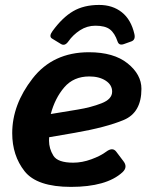

<svg xmlns="http://www.w3.org/2000/svg" viewBox="-20 -729 602 759"><path d="M511.2 -594.7Q516.6 -571.8 499.5 -565.4L469.7 -554.7Q450.6 -547.9 444.8 -564.9Q433.6 -598.1 414.5 -612.8Q395.5 -627.4 356.9 -627.4Q324.2 -627.4 296.3 -609.4Q268.5 -591.3 250.4 -565.4Q236.3 -545.4 220.7 -555.2L185.5 -576.7Q172.3 -585 187.5 -606Q226.5 -659.7 269 -684.6Q311.5 -709.5 372 -709.5Q424.8 -709.5 461.4 -680.7Q498 -651.9 511.2 -594.7ZM28.3 -202.6Q28.3 -315.4 108.9 -418.9Q189.5 -522.5 331.5 -522.5Q429.7 -522.5 484.4 -478.5Q539.1 -434.6 539.1 -377.9Q539.1 -284.2 469.5 -254.9Q399.9 -225.6 276.4 -204.1L174.3 -186.5Q173.8 -180.2 173.8 -172.9Q173.8 -141.6 190.9 -113.8Q208 -85.9 269.5 -85.9Q304.7 -85.9 341.3 -99.4Q377.9 -112.8 399.9 -129.4Q425.3 -148.4 439.5 -129.4L468.3 -91.3Q485.8 -68.4 464.4 -48.3Q432.6 -19 381.3 -4.6Q330.1 9.8 260.7 9.8Q126 9.8 77.1 -52.2Q28.3 -114.3 28.3 -202.6ZM180.7 -278.3 287.6 -295.9Q338.9 -304.2 381.1 -320.6Q423.3 -336.9 423.3 -366.7Q423.3 -393.6 397.7 -410.2Q372.1 -426.8 333 -426.8Q271 -426.8 234.1 -383.8Q197.3 -340.8 180.7 -278.3Z"/></svg>

Font: Istok
Style: Bold Italic
Weight: 700
Italic angle: -13°
Designer: Andrey V. Panov
Foundry: Andrey V. Panov
Version: Version 1.0.3